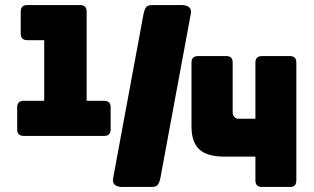

<svg xmlns="http://www.w3.org/2000/svg" viewBox="-20 -740 1243 760"><path d="M392 -202H74Q61 -202 54.5 -208.5Q48 -215 48 -228V-315Q48 -328 54.5 -334.5Q61 -341 74 -341H155V-581H88Q75 -581 68.5 -587.5Q62 -594 62 -607V-694Q62 -707 68.5 -713.5Q75 -720 88 -720H297Q310 -720 316.5 -713.5Q323 -707 323 -694V-341H392Q405 -341 411.5 -334.5Q418 -328 418 -315V-228Q418 -215 411.5 -208.5Q405 -202 392 -202ZM991 -120H869Q799 -120 768.5 -149Q738 -178 738 -239V-492Q738 -505 744.5 -511.5Q751 -518 764 -518H876Q889 -518 895 -511.5Q901 -505 901 -492V-295Q901 -284 907.5 -277Q914 -270 924 -270H991V-492Q991 -505 997.5 -511.5Q1004 -518 1017 -518H1128Q1141 -518 1147 -511.5Q1153 -505 1153 -492V-26Q1153 -13 1147 -6.5Q1141 0 1128 0H1017Q1004 0 997.5 -6.5Q991 -13 991 -26ZM428 -36 548 -684Q552 -703 558.5 -711.5Q565 -720 584 -720H699Q718 -720 728.5 -711.5Q739 -703 735 -684L615 -36Q611 -17 604.5 -8.5Q598 0 579 0H464Q445 0 434.5 -8.5Q424 -17 428 -36Z"/></svg>

Font: Bungee
Style: Regular
Weight: 400
Designer: David Jonathan Ross
Foundry: David Jonathan Ross
Version: Version 1.001;PS 1.0;hotconv 1.0.72;makeotf.lib2.5.5900